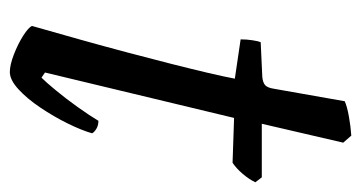

<svg xmlns="http://www.w3.org/2000/svg" viewBox="-188 -530 718 381"><g transform="rotate(90 170.5 -339.0)"><path d="M122.4 0Q108.5 0 87.7 -8Q66.8 -16.1 50.4 -26.5Q34 -37 31 -44Q44.7 -91.9 58.2 -140.1Q71.7 -188.2 83.8 -234Q96 -279.8 106.2 -320.2Q116.4 -360.5 124 -392.8Q131.6 -425 135.6 -446.5L57.6 -458Q57.6 -470.6 59.5 -482.2Q61.4 -493.8 63.2 -497.8L132 -501Q143 -502 148.3 -506.5Q153.6 -511 155.6 -524L180.4 -664.6Q191.2 -669.4 210.9 -672.9Q230.5 -676.4 248.6 -677.6L262.6 -661.6L225.1 -500H331.4L341.2 -487.2Q335.4 -474.9 324.5 -462.1Q313.5 -449.3 302.5 -442L213.5 -445L123.4 -69.8L133.6 -62.8Q143.2 -72.4 159.3 -92Q175.5 -111.6 192.1 -134.9Q208.7 -158.2 219.2 -175.8Q228.5 -175.8 235.3 -171.6Q242 -167.5 244 -163.2Q238 -142.2 224.4 -114.6Q210.8 -87 193 -60.6Q175.3 -34.2 156.6 -17.1Q138 0 122.4 0Z"/></g></svg>

Font: Texturina Medium
Style: Italic
Weight: 500
Italic angle: -11°
Designer: Guillermo Torres Carreño
Foundry: Omnibus-Type
Version: Version 1.002